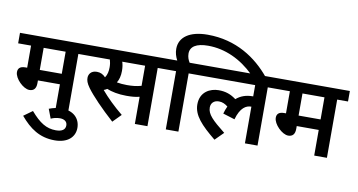

<svg xmlns="http://www.w3.org/2000/svg" viewBox="-102 -1169 3188 1711"><g transform="rotate(10 1492.5 -314.0)"><path d="M545 -527H643V-622H0V-527H117V-327H101C49 -327 34 -303 34 -273C34 -215 115 -135 170 -135C207 -135 231 -155 231 -207V-232H430V0H545ZM430 -527V-327H231V-527Z M370 0 402 84C427 73 452 66 483 66C518 66 550 81 550 119C550 158 520 178 465 178C379 178 316 138 235 44L156 101C241 202 332 268 470 268C586 268 651 208 651 124C651 38 589 -23 485 -23C447 -23 408 -15 370 0Z M1263 -527H1361V-622H628V-527H830C836 -508 840 -484 840 -458C840 -424 834 -390 815 -363C793 -387 768 -399 736 -399C682 -399 662 -363 662 -332C662 -309 668 -285 697 -245C743 -182 837 -84 947 15L1020 -59C945 -120 875 -188 823 -250C834 -254 844 -259 853 -265C895 -247 959 -234 1030 -234C1075 -234 1112 -236 1149 -246V0H1263ZM1019 -329C986 -329 955 -332 927 -337C944 -364 954 -400 954 -445C954 -480 949 -506 942 -527H1149V-345C1106 -333 1068 -329 1019 -329Z M1429 -527V0H1543V-527H1641V-622H1535C1522 -643 1511 -669 1511 -701C1511 -765 1566 -800 1672 -800C1826 -800 1972 -732 2091 -615H2223C2098 -767 1911 -896 1651 -896C1489 -896 1396 -830 1396 -724C1396 -686 1406 -655 1423 -622H1346V-527Z M1627 -527H2145V-425C2143 -425 2142 -425 2140 -425C2082 -425 2032 -408 1992 -373C1944 -409 1897 -426 1833 -426C1757 -426 1667 -383 1667 -269C1667 -170 1741 -92 1872 15L1947 -60C1831 -152 1781 -199 1781 -261C1781 -300 1807 -328 1853 -328C1885 -328 1910 -315 1934 -296C1924 -275 1916 -253 1909 -228L2016 -195C2047 -306 2099 -332 2143 -332H2145V0H2259V-527H2357V-622H1627Z M2887 -527H2985V-622H2342V-527H2459V-327H2443C2391 -327 2376 -303 2376 -273C2376 -215 2457 -135 2512 -135C2549 -135 2573 -155 2573 -207V-232H2772V0H2887ZM2772 -527V-327H2573V-527Z"/></g></svg>

Font: Noto Sans SemiBold
Style: Italic
Weight: 600
Italic angle: -12°
Designer: Monotype Design Team
Foundry: Monotype Imaging Inc.
Version: Version 2.013